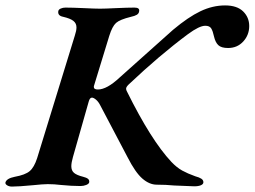

<svg xmlns="http://www.w3.org/2000/svg" viewBox="-54 -682 939 708"><path d="M-34 -9Q-30 -24 0 -30Q39 -37 55.5 -51Q72 -65 83 -99L222 -551Q228 -569 228 -581Q228 -596 216.5 -605Q205 -614 179 -620Q158 -624 161 -641Q162 -647 170 -650.5Q178 -654 187 -654Q212 -654 256 -652Q296 -650 315 -650Q333 -650 373 -652Q417 -654 442 -654Q462 -654 459 -640Q458 -632 450.5 -627.5Q443 -623 429 -620Q388 -610 374 -597.5Q360 -585 349 -550L293 -367Q292 -365 292 -361Q292 -352 307 -352Q340 -352 387 -396L584 -572Q640 -619 685 -640.5Q730 -662 776 -662Q820 -662 842.5 -640Q865 -618 865 -586Q865 -553 843 -529Q821 -505 787 -505Q762 -505 751 -515.5Q740 -526 735 -548Q731 -567 725 -577Q719 -587 703 -587Q681 -587 639 -556Q534 -478 420 -370Q411 -361 411 -355Q411 -350 414 -345Q503 -165 578 -85Q598 -64 618 -53Q638 -42 666 -32Q681 -28 688.5 -23Q696 -18 696 -10Q696 -3 687 1Q678 5 662 5Q651 5 588 2Q558 -1 524 -1Q497 -1 471 -23.5Q445 -46 416 -103L316 -293Q309 -307 300 -314.5Q291 -322 285 -322Q277 -322 273 -307L215 -103Q209 -82 209 -69Q209 -53 219 -44.5Q229 -36 253 -30Q265 -27 270.5 -22.5Q276 -18 275 -10Q274 -4 264 0Q254 4 243 4Q210 4 170 0Q146 -3 122 -3Q105 -3 67 1Q14 6 -10 6Q-20 6 -27.5 1.5Q-35 -3 -34 -9Z"/></svg>

Font: EB Garamond SemiBold
Style: Italic
Weight: 600
Italic angle: -17.2°
Designer: Georg Duffner and Octavio Pardo
Foundry: Georg Duffner
Version: Version 1.000